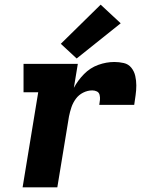

<svg xmlns="http://www.w3.org/2000/svg" viewBox="-20 -804 616 824"><path d="M77 0H226L276 -304Q280 -324 286.5 -343.5Q293 -363 305.5 -380Q318 -397 337 -406.5Q356 -416 376 -416Q387 -416 396 -411.5Q405 -407 407.5 -396.5Q410 -386 409 -375.5Q408 -365 406 -354H556Q559 -375 562 -396Q565 -417 565 -437.5Q565 -458 560.5 -478Q556 -498 543.5 -513.5Q531 -529 511 -533.5Q491 -538 471 -538Q436 -538 401.5 -525.5Q367 -513 340.5 -486Q314 -459 297 -427L314 -530H81V-408H144ZM309 -553 498 -704 412 -784 241 -616Z"/></svg>

Font: Iosevka Sparkle Heavy
Style: Italic
Weight: 900
Italic angle: -9°
Designer: Belleve Invis
Foundry: Belleve Invis
Version: Version 4.5.0; ttfautohint (v1.8.3)